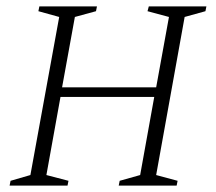

<svg xmlns="http://www.w3.org/2000/svg" viewBox="-20 -580 675 600"><path d="M10 0 13 -15 75 -33 165 -527 100 -545 103 -560H283L280 -545L214 -527L174 -307H468L508 -527L441 -545L445 -560H625L622 -545L557 -527L468 -33L535 -15L532 0H351L354 -15L418 -33L462 -277H169L125 -33L194 -15L191 0Z"/></svg>

Font: Spectral SC ExtraLight
Style: Italic
Weight: 275
Italic angle: -10°
Designer: Jean-Baptiste Levee
Foundry: Production Type
Version: Version 2.001